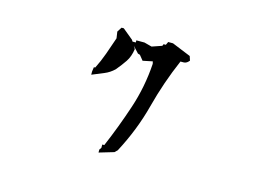

<svg xmlns="http://www.w3.org/2000/svg" viewBox="-80 -796 1160 848"><g transform="rotate(15 500.0 -372.5)"><path d="M424.8 -93.3V-106.9L431.6 -116.7V-131.8H440.9Q481.9 -228 514.6 -326.7Q547.9 -426.8 554.7 -533.7L552.2 -544.4L507.8 -535.2L489.7 -557.6L480 -560.5L438 -605.5H456.1H458V-615.2H495.1L529.8 -606L575.2 -621.6L578.6 -629.9H588.9L595.7 -644.5H616.2H617.7L703.6 -609.4L710 -589.8Q706.1 -585.4 705.1 -584.5Q695.8 -575.2 684.6 -575.2H670.4Q623 -465.8 593 -350.6Q563 -235.4 504.4 -125L492.2 -113.3ZM304.7 -428.7V-432.1L307.6 -452.1H313.5Q330.6 -485.8 344.5 -524.4Q358.4 -563 371.1 -601.1L366.7 -630.9L380.4 -652.3H387.7H390.6L438.5 -612.8L461.4 -576.2Q456.5 -541 440.4 -517.1Q424.3 -493.2 403.3 -468.3Q383.3 -449.2 359.4 -439.5L304.7 -417Z"/></g></svg>

Font: Bakudai
Style: Bold
Weight: 700
Version: Version 1.48